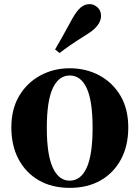

<svg xmlns="http://www.w3.org/2000/svg" viewBox="-20 -894 677 931"><path d="M318 17Q232 17 168.5 -19.5Q105 -56 70 -122Q35 -188 35 -276Q35 -365 73 -429Q111 -493 175.5 -528Q240 -563 318 -563Q397 -563 461.5 -528.5Q526 -494 564 -430Q602 -366 602 -276Q602 -187 566.5 -121Q531 -55 467.5 -19Q404 17 318 17ZM318 -18Q372 -18 400.5 -81Q429 -144 429 -274Q429 -405 400.5 -466.5Q372 -528 318 -528Q265 -528 236 -466.5Q207 -405 207 -274Q207 -144 236 -81Q265 -18 318 -18ZM247 -654Q264 -683 282.5 -716Q301 -749 332 -806Q352 -841 371 -857.5Q390 -874 415 -874Q435 -874 452.5 -858.5Q470 -843 470 -817Q470 -794 453.5 -771.5Q437 -749 401 -727Q350 -695 321 -675Q292 -655 269 -637Z"/></svg>

Font: Early Summer Mincho Heavy
Style: Regular
Weight: 900
Designer: GuiWonder
Version: Version 1.002